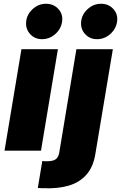

<svg xmlns="http://www.w3.org/2000/svg" viewBox="-20 -810 650 1032"><path d="M4.3 0 95.2 -545.5H291.2L200.3 0ZM206 -599.4Q166.5 -599.4 141.5 -627.3Q116.5 -655.2 120.7 -694.6Q125 -734 156.4 -761.9Q187.9 -789.8 227.3 -789.8Q267.8 -789.8 293.5 -761.9Q319.2 -734 313.9 -694.6Q308.6 -655.2 277.5 -627.3Q246.4 -599.4 206 -599.4ZM390.6 -545.5H586.6L492.9 15.6Q481.5 87.4 444.4 129.1Q407.3 170.8 349.6 187.7Q291.9 204.5 218.8 201.7Q211.3 201.7 203.1 201.5Q195 201.3 183.2 200.3L207.4 55.4Q213.8 56.5 219.3 56.6Q224.8 56.8 230.1 56.8Q265.3 56.8 279.7 45.8Q294 34.8 298.3 11.4ZM501.4 -599.4Q462 -599.4 437 -627.3Q411.9 -655.2 416.2 -694.6Q420.5 -734 451.9 -761.9Q483.3 -789.8 522.7 -789.8Q563.2 -789.8 589 -761.9Q614.7 -734 609.4 -694.6Q604 -655.2 573 -627.3Q541.9 -599.4 501.4 -599.4Z"/></svg>

Font: Inter UI Black
Style: Italic
Weight: 900
Italic angle: -9.39999°
Designer: Rasmus Andersson
Foundry: rsms
Version: 3.2;8d6f07862